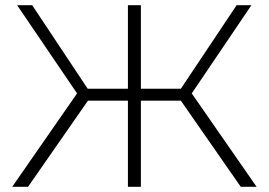

<svg xmlns="http://www.w3.org/2000/svg" viewBox="-20 -720 1036 740"><path d="M677 -332H523V0H473V-332H319L88 0H27L277 -360L46 -700H104L318 -378H473V-700H523V-378H677L892 -700H949L719 -360L969 0H908Z"/></svg>

Font: Montserrat Atlas Light
Style: Regular
Weight: 300
Designer: Julieta Ulanovsky
Foundry: Julieta Ulanovsky
Version: Version 7.200